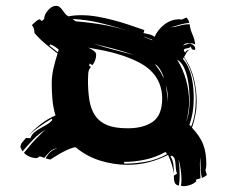

<svg xmlns="http://www.w3.org/2000/svg" viewBox="-20 -698 778 657"><path d="M688 -99Q679 -92 671 -89Q668 -101 667 -114Q666 -127 666 -140V-160Q665 -153 664.5 -147Q664 -141 664 -135Q664 -123 665 -111.5Q666 -100 666 -88L650 -83L652 -78Q644 -70 632 -65.5Q620 -61 609 -61L599 -62Q600 -67 600.5 -72Q601 -77 601 -83Q601 -100 598 -120Q595 -140 591 -152Q593 -138 594 -124.5Q595 -111 595 -97Q595 -81 592 -63Q581 -65 578 -73Q575 -81 575 -90V-97L586 -104Q583 -110 582 -119Q581 -128 580.5 -137.5Q580 -147 577.5 -154.5Q575 -162 568 -165L563 -163Q572 -150 573.5 -134Q575 -118 575 -103Q570 -137 555 -168Q489 -134 417 -134Q369 -134 322.5 -148.5Q276 -163 239 -194Q231 -194 219 -189Q207 -184 194.5 -177.5Q182 -171 170.5 -163.5Q159 -156 152 -152L136 -156Q143 -169 152.5 -178Q162 -187 177 -190Q162 -190 151 -179.5Q140 -169 132 -158L116 -163L107 -157Q80 -157 62 -175Q69 -183 78.5 -195Q88 -207 99 -218.5Q110 -230 120.5 -240.5Q131 -251 139 -256Q114 -242 94.5 -221.5Q75 -201 57 -180L50 -194Q50 -204 56.5 -211.5Q63 -219 69 -226L84 -225Q88 -237 97.5 -245Q107 -253 118 -259Q129 -265 140 -271.5Q151 -278 159 -287L157 -292Q135 -279 114.5 -264.5Q94 -250 76 -232Q96 -255 119 -273Q142 -291 170 -303Q162 -329 159.5 -356.5Q157 -384 157 -412Q157 -438 163 -464Q169 -490 177 -515Q156 -531 135.5 -548Q115 -565 98 -585Q98 -602 89 -612Q95 -617 101.5 -623.5Q108 -630 116 -632L123 -626L131 -633Q131 -647 144 -662.5Q157 -678 172 -678Q179 -678 184.5 -673.5Q190 -669 194 -663L203 -651Q208 -645 214 -642Q233 -646 258 -646Q285 -646 313.5 -641Q342 -636 370 -628.5Q398 -621 424.5 -612Q451 -603 474 -595L471 -585Q480 -583 490.5 -580.5Q501 -578 509 -572Q520 -597 543 -614.5Q566 -632 594 -632L602 -631L618 -638Q625 -631 628 -620Q611 -618 595 -613.5Q579 -609 563 -604Q580 -606 596 -610.5Q612 -615 629 -615Q631 -597 638.5 -580.5Q646 -564 648 -546L637 -550Q635 -549 631 -549Q628 -549 625.5 -549.5Q623 -550 621 -550Q613 -550 606 -542Q612 -544 617.5 -546Q623 -548 629 -548Q636 -548 642 -543Q648 -538 648 -531L647 -527L637 -529L632 -539Q630 -535 626.5 -534Q623 -533 619 -532.5Q615 -532 612 -530.5Q609 -529 609 -524L614 -518Q616 -524 621.5 -526Q627 -528 633 -529Q624 -527 619 -519Q614 -511 610 -503Q633 -470 643 -430.5Q653 -391 653 -351Q653 -307 637 -261Q665 -231 675.5 -203.5Q686 -176 686 -135Q686 -124 683 -115ZM281 -424Q281 -385 286 -354.5Q291 -324 305.5 -302.5Q320 -281 346.5 -270Q373 -259 417 -259Q471 -259 503 -281.5Q535 -304 535 -362Q535 -389 525 -413.5Q515 -438 495 -457Q477 -474 450.5 -487Q424 -500 394.5 -509.5Q365 -519 335.5 -525Q306 -531 282 -535Q293 -530 301 -524Q309 -518 309 -511Q309 -491 296 -475L287 -481L285 -473L291 -469Q283 -460 282 -447.5Q281 -435 281 -424ZM650 -357Q650 -395 640 -432.5Q630 -470 609 -502L606 -496Q617 -484 624.5 -467.5Q632 -451 636 -432.5Q640 -414 641.5 -395.5Q643 -377 643 -361Q643 -338 639.5 -315.5Q636 -293 628 -271L634 -265Q643 -287 646.5 -310.5Q650 -334 650 -357ZM406 -138Q444 -138 481.5 -145Q519 -152 552 -171L546 -178Q514 -160 477.5 -152Q441 -144 404 -144ZM626 -316Q629 -335 629 -355Q629 -369 627.5 -389.5Q626 -410 621.5 -431Q617 -452 608.5 -469Q600 -486 586 -494Q606 -462 616.5 -425Q627 -388 627 -350Q627 -332 624 -314Q622 -297 617 -281Q624 -298 626 -316ZM239 -625Q290 -621 340 -612Q389 -603 436 -587Q386 -604 333 -617Q279 -631 228 -633ZM301 -548Q335 -537 369 -528Q403 -519 438 -510Q404 -522 370 -531Q336 -540 301 -548ZM178 -519 181 -528Q167 -541 152 -546L149 -542ZM539 -437Q536 -446 531 -455Q526 -464 520.5 -470.5Q515 -477 509 -478Q512 -476 517 -469.5Q522 -463 527.5 -454.5Q533 -446 537 -437Q540 -432 541 -428Q540 -432 539 -437ZM554 -368Q554 -378 552 -388Q550 -398 547 -408Q549 -394 551 -381Q553 -368 553 -354V-347ZM501 -562Q488 -567 475 -572Q474 -572 473 -572L475 -571Q488 -566 501 -560Z"/></svg>

Font: Finger Paint
Style: Regular
Weight: 400
Designer: Ralph du Carrois
Foundry: Ralph du Carrois
Version: Version 1.002